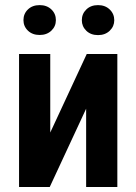

<svg xmlns="http://www.w3.org/2000/svg" viewBox="-20 -743 542 763"><path d="M179.7 -216.3 324.7 -528.3H446.3V0H322.3V-311L177.7 0H55.7V-528.3H179.7ZM73.2 -663.1Q73.2 -688.5 91.1 -705.6Q108.9 -722.7 137.7 -722.7Q166 -722.7 184.1 -705.6Q202.1 -688.5 202.1 -663.1Q202.1 -638.2 184.1 -621.1Q166 -604 137.7 -604Q108.9 -604 91.1 -621.1Q73.2 -638.2 73.2 -663.1ZM305.2 -662.6Q305.2 -688 323 -705.3Q340.8 -722.7 369.6 -722.7Q397.9 -722.7 416 -705.3Q434.1 -688 434.1 -662.6Q434.1 -638.2 416 -620.8Q397.9 -603.5 369.6 -603.5Q340.8 -603.5 323 -620.8Q305.2 -638.2 305.2 -662.6Z"/></svg>

Font: Roboto Condensed SemiBold
Style: Regular
Weight: 600
Designer: Christian Robertson
Foundry: Google
Version: Version 3.008; 2023